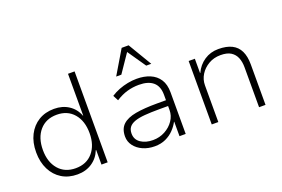

<svg xmlns="http://www.w3.org/2000/svg" viewBox="-99 -1070 2058 1399"><g transform="rotate(-20 930.0 -370.5)"><path d="M300 8Q231 8 179.5 -23.5Q128 -55 99 -112.5Q70 -170 70 -246Q70 -323 99 -380Q128 -437 179.5 -468.5Q231 -500 300 -500Q365 -500 413 -468.5Q461 -437 482 -381H484V-705H535V0H487V-113H484Q462 -57 413.5 -24.5Q365 8 300 8ZM303 -39Q387 -39 435.5 -95.5Q484 -152 484 -245Q484 -340 435.5 -396.5Q387 -453 304 -453Q220 -453 171 -396.5Q122 -340 122 -245Q122 -152 170.5 -95.5Q219 -39 303 -39Z M899 8Q848 8 807 -10.5Q766 -29 742 -61Q718 -93 718 -133Q718 -192 752 -224Q786 -256 853 -268Q920 -280 1019 -280H1101V-235H1021Q955 -235 907 -231Q859 -227 829 -216Q799 -205 784.5 -186Q770 -167 770 -137Q770 -90 808 -64.5Q846 -39 902 -39Q953 -39 995.5 -62Q1038 -85 1063.5 -122.5Q1089 -160 1089 -204V-322Q1089 -388 1051 -420.5Q1013 -453 941 -453Q894 -453 850 -440.5Q806 -428 761 -399L739 -441Q768 -460 801.5 -473Q835 -486 870.5 -493Q906 -500 941 -500Q999 -500 1044 -481Q1089 -462 1114.5 -423Q1140 -384 1140 -322V0H1092V-112H1090Q1075 -83 1048.5 -55Q1022 -27 984.5 -9.5Q947 8 899 8ZM807 -566 916 -749H970L1079 -566H1040L943 -707L847 -566Z M1342 0V-492H1390V-381H1392Q1417 -436 1465 -468Q1513 -500 1574 -500Q1637 -500 1678 -479.5Q1719 -459 1739 -417.5Q1759 -376 1759 -314V0H1709V-310Q1709 -352 1696 -384Q1683 -416 1654 -434.5Q1625 -453 1574 -453Q1522 -453 1481 -429Q1440 -405 1416.5 -367Q1393 -329 1393 -284V0Z"/></g></svg>

Font: Nunito Sans 7pt ExtraLight
Style: Regular
Weight: 250
Designer: Vernon Adams
Foundry: Vernon Adams
Version: Version 3.101;gftools[0.9.27]